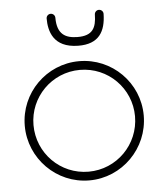

<svg xmlns="http://www.w3.org/2000/svg" viewBox="-49 -699 643 746"><g transform="rotate(-5 272.0 -326.0)"><path d="M272 -522C353.7 -521 379.8 -569 381 -637C381.2 -646.4 373.4 -654 364 -654C354.6 -654 347.2 -646.4 347 -637C346.2 -586 332 -555.4 272 -556C226.5 -556.5 193 -572.4 193 -638C193 -647.4 185.4 -655 176 -655C166.6 -655 159 -647.4 159 -638C159 -590.2 173.8 -523.2 272 -522ZM270 -462C142 -462 38 -358 38 -230C38 -102 142 3 270 3C398 3 502 -102 502 -230C502 -358 398 -462 270 -462ZM270 -428C380 -428 468 -339 468 -230C468 -120 380 -31 270 -31C160 -31 72 -120 72 -230C72 -339 160 -428 270 -428Z"/></g></svg>

Font: LetsTrace
Style: basic
Weight: 500
Version: Version 002.000